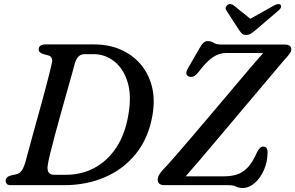

<svg xmlns="http://www.w3.org/2000/svg" viewBox="-20 -921 1469 955"><path d="M8 -22Q8.5 -41.5 35 -48.5L62 -54.5Q75 -57.5 85.2 -69Q95.5 -80.5 105.5 -111.5Q111 -132.5 121.8 -172Q132.5 -211.5 146.2 -261.5Q160 -311.5 174.8 -364.5Q189.5 -417.5 202.5 -466.2Q215.5 -515 225 -552.2Q234.5 -589.5 238 -607.5Q245 -639 219.5 -645.5L196 -652Q172.5 -659 172.5 -675Q172.5 -700 206.5 -700H450Q521 -700 579.8 -674.5Q638.5 -649 678.8 -602.2Q719 -555.5 735.5 -491Q752 -426.5 738.5 -348.5Q719 -235 656.8 -157.2Q594.5 -79.5 502.2 -39.8Q410 0 299.5 0H34.5Q19 0 13.8 -6.2Q8.5 -12.5 8 -22ZM307 -51.5Q385.5 -51.5 450.2 -86.2Q515 -121 558.8 -187.5Q602.5 -254 618.5 -350Q635.5 -447.5 614 -514.8Q592.5 -582 547 -616.8Q501.5 -651.5 448 -651.5H400Q366.5 -651.5 353 -608.5Q348.5 -591 337.8 -552.5Q327 -514 312.5 -463.2Q298 -412.5 282.8 -357.2Q267.5 -302 253.5 -250.2Q239.5 -198.5 229.8 -158.5Q220 -118.5 217.5 -99Q210 -51.5 250 -51.5ZM1116 0H798.5Q764.5 0 764.5 -28Q764.5 -40 771.8 -52Q779 -64 790 -76Q811 -97.5 848.5 -140.5Q886 -183.5 933.5 -239.2Q981 -295 1032.5 -355.8Q1084 -416.5 1133 -474.8Q1182 -533 1222.8 -580.8Q1263.5 -628.5 1289 -657.5H1105.5Q1070 -657.5 1038 -635.8Q1006 -614 966.5 -561.5Q954 -545 941.8 -540.8Q929.5 -536.5 919 -540.5Q895.5 -550 917.5 -586L973.5 -683Q984 -701.5 992.8 -709Q1001.5 -716.5 1014 -716.5Q1031 -716.5 1043.2 -708Q1055.5 -699.5 1081 -699.5H1395.5Q1429 -699.5 1429 -675.5Q1429 -665.5 1420.5 -653.8Q1412 -642 1398.5 -628Q1384 -611 1350 -570.8Q1316 -530.5 1269.8 -475.8Q1223.5 -421 1171.8 -359.5Q1120 -298 1069.2 -237.8Q1018.5 -177.5 975.2 -127Q932 -76.5 903.5 -44H1095.5Q1130 -44 1159 -53.2Q1188 -62.5 1212.5 -88.5Q1237 -114.5 1258.5 -164Q1272.5 -192 1289 -192Q1311 -192 1311 -163Q1310.5 -115.5 1292.8 -75.2Q1275 -35 1246.8 -10.5Q1218.5 14 1187 14Q1168 14 1154.5 7Q1141 0 1116 0ZM1251 -771Q1237.5 -760 1227.2 -753.5Q1217 -747 1204.5 -747Q1191 -747 1184 -753.5Q1177 -760 1169.5 -771L1106 -869Q1100.5 -877.5 1103.2 -885.2Q1106 -893 1112 -897Q1126 -906 1142.5 -894L1225 -827.5L1343.5 -894Q1366 -906 1375.5 -897Q1379 -893 1377.5 -885.2Q1376 -877.5 1365.5 -869Z"/></svg>

Font: Fraunces 9pt S050
Style: Italic
Weight: 400
Italic angle: -16°
Version: Version 1.000; ttfautohint (v1.8.3)